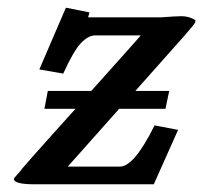

<svg xmlns="http://www.w3.org/2000/svg" viewBox="-20 -478 528 498"><path d="M487.8 -425.8V-424.8L486.8 -425.8ZM211.9 -445.8Q209 -432.6 208 -433.1H398.9Q437 -436 451.2 -436Q470.2 -436 486.8 -425.8Q486.8 -421.9 485.8 -418.9Q485.8 -417 457 -383.8L331.1 -242.2H418.9L409.2 -195.8H289.1Q272.9 -177.7 155.8 -45.9H291Q328.1 -45.9 380.9 -152.8L441.9 -141.1L378.9 0H69.8Q15.6 0 16.1 -14.2Q16.1 -16.1 36.1 -38.1H35.2Q63 -70.3 115 -128.2Q167 -186 175.8 -195.8H95.2L104 -242.2H216.8Q238.8 -267.1 281 -314Q323.2 -360.8 345.2 -386.2H227.1Q209 -386.2 189.9 -366.2Q170.9 -346.2 144 -287.1L82 -297.9L150.9 -458Z"/></svg>

Font: Linux Libertine
Style: Semibold Italic
Weight: 600
Italic angle: -11.5°
Designer: Philipp H. Poll
Foundry: Philipp H. Poll
Version: Version 5.1.2 ; ttfautohint (v0.9)